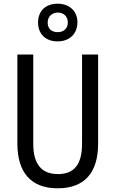

<svg xmlns="http://www.w3.org/2000/svg" viewBox="-20 -1009 625 1039"><path d="M292 -785C356 -785 399 -826 399 -889C399 -950 354 -989 292 -989C227 -989 186 -950 186 -887C186 -825 227 -785 292 -785ZM293 -835C257 -835 238 -855 238 -887C238 -919 261 -941 293 -941C326 -941 347 -919 347 -887C347 -855 325 -835 293 -835ZM511 -232V-714H424V-232C424 -121 383 -67 294 -67C206 -67 160 -119 160 -231V-714H74V-232C74 -73 150 10 292 10C438 10 511 -75 511 -232Z"/></svg>

Font: Noto Sans Sinhala Condensed
Style: Regular
Weight: 400
Width: 3
Designer: Jelle Bosma - Monotype Design Team
Foundry: Monotype Imaging Inc.
Version: Version 2.006